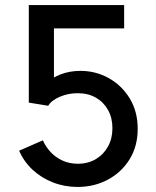

<svg xmlns="http://www.w3.org/2000/svg" viewBox="-20 -740 623 768"><path d="M290.5 7.8Q238.3 7.8 191.9 -10.3Q145.5 -28.3 110.4 -61Q75.2 -93.8 56.6 -137.2L151.4 -178.7Q163.1 -152.3 183.1 -131.1Q203.1 -109.9 230.7 -97.4Q258.3 -85 291.5 -85Q332 -85 363.3 -103.5Q394.5 -122.1 412.1 -154.1Q429.7 -186 429.7 -227.5Q429.7 -268.1 412.4 -299.6Q395 -331.1 364 -349.1Q333 -367.2 290.5 -367.2Q252.9 -367.2 219.5 -353Q186 -338.9 172.9 -316.9L95.2 -329.6V-719.7H476.6V-626.5H195.8V-373.5L170.9 -411.1Q186 -428.2 222.2 -442.4Q258.3 -456.5 302.2 -456.5Q362.8 -456.5 415 -427.5Q467.3 -398.4 499 -346.2Q530.8 -293.9 530.8 -224.6Q530.8 -155.3 498.5 -103Q466.3 -50.8 411.6 -21.5Q356.9 7.8 290.5 7.8Z"/></svg>

Font: Reddit Sans Medium
Style: Regular
Weight: 500
Designer: Stephen Hutchings
Foundry: Reddit
Version: Version 1.014